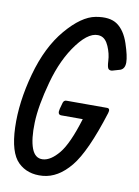

<svg xmlns="http://www.w3.org/2000/svg" viewBox="-84 -787 613 849"><g transform="rotate(10 222.5 -362.5)"><path d="M213.9 -339.8H396Q411.6 -339.8 404.8 -317.9Q347.7 -136.2 291.7 -68.1Q235.8 0 167.7 5.6Q99.6 11.2 57.1 -30.3Q14.6 -71.8 10.7 -184.3Q6.8 -296.9 42.2 -426Q77.6 -555.2 145.8 -635.5Q213.9 -715.8 276.4 -727.3Q338.9 -738.8 373.3 -714.8Q407.7 -690.9 426.3 -635.5Q444.8 -580.1 444.8 -552Q444.8 -523.9 424.8 -516.1L389.6 -505.9Q379.9 -503.9 373.3 -509.5Q366.7 -515.1 365.2 -546.1Q363.8 -577.1 349.9 -609.6Q335.9 -642.1 313 -647.9Q265.6 -660.2 210.2 -587.6Q154.8 -515.1 124.8 -405.5Q94.7 -295.9 92.3 -220.9Q89.8 -146 105.2 -105Q120.6 -64 155.8 -66.4Q190.9 -68.8 227.3 -113Q263.7 -157.2 298.8 -272H202.6Q183.6 -272 190.9 -299.8L198.7 -328.1Q202.6 -339.8 213.9 -339.8Z"/></g></svg>

Font: Allan
Style: Regular
Weight: 400
Designer: Anton Koovit
Foundry: Anton Koovit
Version: Version 1.002